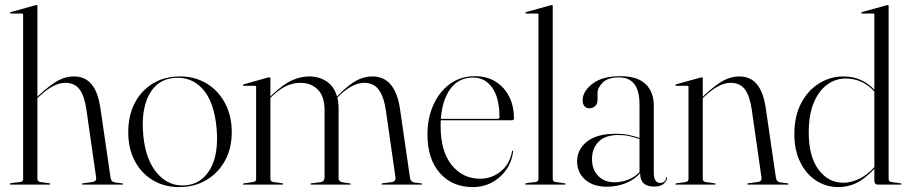

<svg xmlns="http://www.w3.org/2000/svg" viewBox="-20 -750 3688 780"><path d="M132 -725V-357L140 -365Q186.5 -407.5 217.5 -423.5Q248.5 -439.5 279.5 -439.5Q326 -439.5 352.2 -407.5Q378.5 -375.5 388 -310L429 -29Q431.5 -11 447.5 -9L477 -5Q480.5 -4.5 480.5 -2.5Q480.5 0 477 0H316.5Q312.5 0 312.5 -2.5Q312.5 -5 317.5 -5.5L355 -10.5Q373 -13 370.5 -29L331 -305Q322.5 -361.5 302.8 -387.5Q283 -413.5 245.5 -413.5Q199 -413.5 143 -361.5L132 -351.5V-23Q132 -12.5 144 -10.5L179.5 -5.5Q184 -5.5 184 -2.5Q184 0 180.5 0H23Q20 0 20 -2.5Q20 -5 27 -6.5L62 -10.5Q74 -12.5 74 -22.5V-690Q74 -695 69 -695H23.5Q21 -695 21 -697.5Q21 -700 24 -701L121.5 -728Q125.5 -729.5 128 -729.5Q132 -729.5 132 -725Z M712 -439.5Q772 -439.5 819.5 -410.8Q867 -382 894.2 -330.8Q921.5 -279.5 921.5 -213Q921.5 -147 893.8 -96.8Q866 -46.5 817.8 -18.2Q769.5 10 708 10Q647.5 10 600.8 -18Q554 -46 527.5 -96.2Q501 -146.5 501 -213Q501 -280 527.2 -331Q553.5 -382 601 -410.8Q648.5 -439.5 712 -439.5ZM733 3Q798.5 -2 833.8 -62.8Q869 -123.5 860 -228Q850.5 -334.5 804.8 -386.8Q759 -439 689 -433.5Q619.5 -428.5 586 -366Q552.5 -303.5 562 -201.5Q571.5 -99.5 619 -45.5Q666.5 8.5 733 3Z M1078.5 -431V-358L1085 -364.5Q1132.5 -409 1167.2 -424.2Q1202 -439.5 1236 -439.5Q1276.5 -439.5 1307 -419.2Q1337.5 -399 1349 -358L1356 -365Q1398.5 -407.5 1429.2 -423.5Q1460 -439.5 1493 -439.5Q1585.5 -439.5 1605 -307.5L1645.5 -28Q1648 -11 1664 -8.5L1691.5 -5Q1695 -4.5 1695 -2.5Q1695 0 1691.5 0H1533.5Q1529.5 0 1529.5 -2.5Q1529.5 -4.5 1534.5 -5.5L1571 -10Q1580.5 -11.5 1584.2 -17.2Q1588 -23 1586.5 -30L1547.5 -302Q1539 -359 1518.2 -386.2Q1497.5 -413.5 1459.5 -413.5Q1412.5 -413.5 1359 -362L1350.5 -353.5Q1355.5 -333 1355.5 -308V-27.5Q1355.5 -11.5 1373.5 -9L1401.5 -5Q1405 -4.5 1405 -2.5Q1405 0 1401 0H1245.5Q1241.5 0 1241.5 -2.5Q1241.5 -5.5 1246.5 -5.5L1282.5 -10Q1292.5 -12 1295.5 -17.5Q1298.5 -23 1298.5 -29.5V-302Q1298.5 -359 1271 -386.2Q1243.5 -413.5 1200 -413.5Q1172.5 -413.5 1145.2 -401.5Q1118 -389.5 1088 -361.5L1078.5 -352.5V-23Q1078.5 -12 1090.5 -10.5L1126.5 -5.5Q1130.5 -5.5 1130.5 -2.5Q1130.5 0 1127 0H969.5Q966.5 0 966.5 -2.5Q966.5 -4 970.5 -5L1008.5 -10.5Q1020.5 -12.5 1020.5 -22V-396.5Q1020.5 -401.5 1015.5 -401.5H969.5Q967 -401.5 967 -404Q967 -406 970.5 -407.5L1068 -435Q1071.5 -436 1074.5 -436Q1078.5 -436 1078.5 -431Z M2068 -269Q2068 -261.5 2059.5 -261.5H1770.5Q1770 -250 1770 -238Q1770 -135.5 1814.8 -79.8Q1859.5 -24 1930.5 -24Q1978 -24 2014.5 -53.8Q2051 -83.5 2060 -134.5Q2060.5 -138 2062 -138Q2065 -138 2064.5 -133.5Q2056 -71.5 2010.2 -30.8Q1964.5 10 1900.5 10Q1817 10 1766.8 -47.2Q1716.5 -104.5 1716.5 -203.5Q1716.5 -270.5 1740.8 -324.2Q1765 -378 1808.2 -409.2Q1851.5 -440.5 1909.5 -440.5Q1981.5 -440.5 2024.8 -392.2Q2068 -344 2068 -269ZM1902.5 -435Q1844 -435 1810.2 -389.8Q1776.5 -344.5 1771 -267H2001.5Q2009 -267 2009 -275Q2009 -352 1979.8 -393.5Q1950.5 -435 1902.5 -435Z M2225.5 -725V-23Q2225.5 -12.5 2237.5 -10.5L2273 -5.5Q2277.5 -5.5 2277.5 -2.5Q2277.5 0 2274 0H2116.5Q2113.5 0 2113.5 -2.5Q2113.5 -5 2120.5 -6.5L2155.5 -10.5Q2167.5 -12.5 2167.5 -22.5V-690Q2167.5 -695 2162.5 -695H2117Q2114.5 -695 2114.5 -697.5Q2114.5 -700 2117.5 -701L2215 -728Q2219 -729.5 2221.5 -729.5Q2225.5 -729.5 2225.5 -725Z M2324.5 -94.5Q2324.5 -142.5 2364.2 -174.5Q2404 -206.5 2481 -206.5Q2512.5 -206.5 2535.8 -201.5Q2559 -196.5 2578 -189.5V-326Q2578 -435.5 2495 -435.5Q2449 -435.5 2428.2 -414.5Q2407.5 -393.5 2407.5 -372.5V-344Q2407.5 -328 2397.8 -319Q2388 -310 2374 -310Q2362.5 -310 2354.8 -318.2Q2347 -326.5 2347 -342.5Q2347 -379 2386.8 -409.8Q2426.5 -440.5 2501 -440.5Q2569.5 -440.5 2602.8 -408.5Q2636 -376.5 2636 -321V-49.5Q2636 -26 2643 -16.5Q2650 -7 2661 -7Q2683.5 -7 2686 -27.5Q2686.5 -30 2688.5 -30Q2690 -30 2690 -27.5Q2690 -17 2677.5 -4.5Q2665 8 2637.5 8Q2580.5 8 2580.5 -46Q2556.5 -19.5 2521 -5.5Q2485.5 8.5 2445.5 8.5Q2390 8.5 2357.2 -20.2Q2324.5 -49 2324.5 -94.5ZM2385 -104Q2385 -61 2410.2 -35.2Q2435.5 -9.5 2477 -9.5Q2504.5 -9.5 2531.2 -19.8Q2558 -30 2578 -50.5V-185Q2559 -192 2538 -196.8Q2517 -201.5 2492 -201.5Q2439 -201.5 2412 -174.5Q2385 -147.5 2385 -104Z M2835 -431.5V-357L2843 -365Q2889.5 -407.5 2920.5 -423.5Q2951.5 -439.5 2982.5 -439.5Q3029 -439.5 3055.2 -407.5Q3081.5 -375.5 3091 -310L3132 -29Q3134.5 -11 3150.5 -9L3180 -5Q3183.5 -4.5 3183.5 -2.5Q3183.5 0 3180 0H3019.5Q3015.5 0 3015.5 -2.5Q3015.5 -5 3020.5 -5.5L3058 -10.5Q3076 -13 3073.5 -29L3034 -305Q3025.5 -361.5 3005.8 -387.5Q2986 -413.5 2948.5 -413.5Q2902 -413.5 2846 -361.5L2835 -351.5V-23Q2835 -12.5 2847 -10.5L2882.5 -5.5Q2887 -5.5 2887 -2.5Q2887 0 2883.5 0H2726Q2723 0 2723 -2.5Q2723 -4 2727 -5L2765 -10.5Q2777 -12.5 2777 -22.5V-397Q2777 -401.5 2772 -401.5H2726.5Q2724 -401.5 2724 -404Q2724 -406 2727 -407.5L2824.5 -434.5Q2828.5 -436 2831 -436Q2835 -436 2835 -431.5Z M3207 -205Q3207 -279 3235 -331.5Q3263 -384 3308.5 -411.8Q3354 -439.5 3406.5 -439.5Q3446.5 -439.5 3478 -424.8Q3509.5 -410 3532 -385.5V-690Q3532 -695 3527 -695H3481.5Q3479 -695 3479 -697.5Q3479 -700 3482 -701L3579.5 -728Q3583.5 -729.5 3586 -729.5Q3590 -729.5 3590 -725V-23Q3590 -12.5 3602 -10.5L3637.5 -5.5Q3642 -5.5 3642 -2.5Q3642 0 3638.5 0H3546.5Q3532 0 3532 -18V-64Q3491.5 -21.5 3457.8 -5.8Q3424 10 3386 10Q3336 10 3295.2 -16.5Q3254.5 -43 3230.8 -91.5Q3207 -140 3207 -205ZM3265.5 -212Q3265.5 -114.5 3305.2 -61Q3345 -7.5 3406.5 -7.5Q3434 -7.5 3467 -21.8Q3500 -36 3532 -71V-378Q3511.5 -402 3481.8 -416.5Q3452 -431 3415 -431Q3374.5 -431 3340.5 -406.2Q3306.5 -381.5 3286 -332.8Q3265.5 -284 3265.5 -212Z"/></svg>

Font: Fraunces 144pt Light
Style: Regular
Weight: 300
Version: Version 1.000;[b76b70a41]